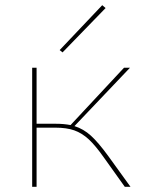

<svg xmlns="http://www.w3.org/2000/svg" viewBox="-20 -720 551 740"><path d="M221 -518 210 -527 374 -700 387 -689ZM483 0H461L381 -112Q348 -159 322 -183Q296 -207 266.5 -217.5Q237 -228 193 -228H121V0H104V-459H121V-243H196Q225 -243 252 -238L458 -459H481L267 -234Q302 -223 330.5 -197Q359 -171 397 -119Z"/></svg>

Font: Ysabeau SC Thin
Style: Regular
Weight: 200
Designer: Christian Thalmann (Catharsis Fonts)
Version: Version 0.003